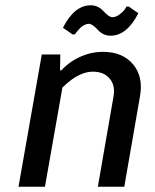

<svg xmlns="http://www.w3.org/2000/svg" viewBox="-20 -706 585 726"><path d="M398 -571Q370 -571 349.5 -593.5Q329 -616 316 -616Q308 -616 299 -611.5Q290 -607 284 -601Q278 -595 273 -589Q268 -583 266 -580L263 -576H254L218 -601Q261 -686 323 -686Q351 -686 371.5 -663.5Q392 -641 405 -641Q418 -641 431.5 -651Q445 -661 451.5 -670Q458 -679 458 -681H467L503 -656Q460 -571 398 -571ZM50 0 138 -500H208L207 -440H212Q226 -456 253 -475Q309 -510 369 -510Q444 -510 483.5 -462.5Q523 -415 509 -340L450 0H350L409 -340Q417 -382 395 -408.5Q373 -435 331 -435Q293 -435 251 -405Q231 -390 216 -375L150 0Z"/></svg>

Font: Scada
Style: Italic
Weight: 400
Italic angle: -10°
Designer: Jovanny Lemonad
Foundry: Jovanny Lemonad
Version: Version 4.100;PS 004.100;hotconv 1.0.88;makeotf.lib2.5.64775